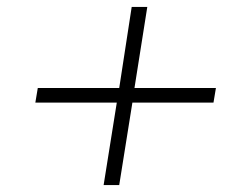

<svg xmlns="http://www.w3.org/2000/svg" viewBox="-20 -562 711 554"><path d="M279 -28 317 -266H82L89 -308H324L360 -542H405L368 -308H603L596 -266H362L324 -28Z"/></svg>

Font: Nunito Sans 10pt SemiExpanded ExtraLight
Style: Italic
Weight: 250
Width: 6
Italic angle: -9°
Designer: Vernon Adams
Foundry: Vernon Adams
Version: Version 3.101;gftools[0.9.27]